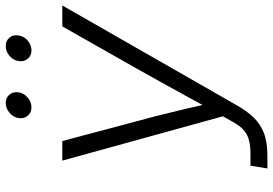

<svg xmlns="http://www.w3.org/2000/svg" viewBox="-164 -804 968 681"><g transform="rotate(-90 320.5 -464.0)"><path d="M63 0 72.8 -60.1H118.2Q158.2 -60.1 182.6 -72.8Q207 -85.4 225.6 -118.2L248 -157.7L90.8 -727.5H160.2L231 -461.4Q243.7 -415.5 254.2 -373.3Q264.6 -331.1 274.4 -289.8Q284.2 -248.5 293.9 -205.6H274.9Q297.9 -248.5 320.6 -289.6Q343.3 -330.6 366.7 -373Q390.1 -415.5 416 -461.4L566.9 -727.5H641.1L286.6 -107.9Q267.6 -74.2 244.9 -50Q222.2 -25.9 189.7 -12.9Q157.2 0 106.9 0ZM481.9 -836.9Q462.9 -836.9 451.9 -850.3Q440.9 -863.8 443.8 -882.3Q446.8 -901.4 462.4 -914.8Q478 -928.2 497.1 -928.2Q516.1 -928.2 527.1 -914.8Q538.1 -901.4 534.7 -882.3Q532.2 -863.8 516.6 -850.3Q501 -836.9 481.9 -836.9ZM279.8 -836.9Q260.7 -836.9 249.8 -850.3Q238.8 -863.8 241.7 -882.3Q244.6 -901.4 260.5 -914.8Q276.4 -928.2 294.9 -928.2Q314 -928.2 325 -914.8Q335.9 -901.4 333 -882.3Q330.1 -863.8 314.5 -850.3Q298.8 -836.9 279.8 -836.9Z"/></g></svg>

Font: Inter 28pt Light
Style: Italic
Weight: 300
Italic angle: -9.3988°
Designer: Rasmus Andersson
Foundry: rsms
Version: Version 4.001;git-66647c0bb